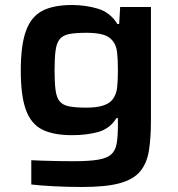

<svg xmlns="http://www.w3.org/2000/svg" viewBox="-20 -538 710 767"><path d="M308 209Q251 209 194 206Q137 203 105 199V102Q124 103 153.5 104Q183 105 215 105.5Q247 106 274 106Q336 106 371.5 100Q407 94 424 79Q441 64 446 36Q451 8 451 -37V-66H445Q419 -24 373 -11Q327 2 268 2Q193 2 148.5 -20.5Q104 -43 83.5 -99Q63 -155 63 -256Q63 -357 83.5 -414Q104 -471 148.5 -494.5Q193 -518 268 -518Q321 -518 370.5 -503.5Q420 -489 449 -442H456L460 -510H583V-58Q583 12 575 63Q567 114 540 146.5Q513 179 458 194Q403 209 308 209ZM325 -108Q367 -108 392.5 -116.5Q418 -125 430 -141Q445 -161 448 -189Q451 -217 451 -257Q451 -298 448 -327.5Q445 -357 430 -375Q417 -392 392 -399.5Q367 -407 325 -407Q282 -407 256.5 -402Q231 -397 218.5 -381.5Q206 -366 202 -336Q198 -306 198 -257Q198 -207 202 -177.5Q206 -148 218.5 -133Q231 -118 256.5 -113Q282 -108 325 -108Z"/></svg>

Font: Saira Expanded SemiBold
Style: Regular
Weight: 600
Width: 7
Designer: Hector Gatti with collaboration of the Omnibus-Type team
Foundry: Omnibus-Type
Version: Version 1.100; ttfautohint (v1.8.3)